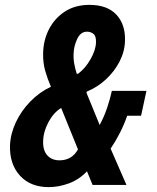

<svg xmlns="http://www.w3.org/2000/svg" viewBox="-20 -759 646 788"><path d="M180 9Q105 9 62 -38Q19 -85 21 -162Q23 -210 45 -257Q67 -304 104.5 -342.5Q142 -381 189 -403Q175 -435 165.5 -468.5Q156 -502 157 -540Q158 -595 181.5 -640Q205 -685 247 -712Q289 -739 347 -739Q420 -739 457.5 -699Q495 -659 493 -592Q492 -548 471 -507Q450 -466 415 -433.5Q380 -401 336 -383L335 -378L389 -246Q407 -279 419.5 -316Q432 -353 439 -386H581L559 -284H502Q490 -249 472.5 -214.5Q455 -180 434 -149L499 0H360L337 -56Q305 -22 263 -6.5Q221 9 180 9ZM295 -456H300Q329 -477 351 -515Q373 -553 374 -585Q375 -611 363.5 -620Q352 -629 337 -629Q311 -629 297 -599.5Q283 -570 282 -538Q281 -517 285 -496Q289 -475 295 -456ZM157 -179Q156 -141 174.5 -121Q193 -101 224 -101Q250 -101 269 -112.5Q288 -124 300 -146L231 -316Q200 -297 179 -258Q158 -219 157 -179Z"/></svg>

Font: Mona Sans Condensed
Style: Bold Italic
Weight: 700
Width: 3
Italic angle: -11.7°
Designer: Deni Anggara
Foundry: GitHub
Version: Version 1.001; ttfautohint (v1.8.4.7-5d5b);gftools[0.9.31]